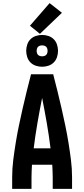

<svg xmlns="http://www.w3.org/2000/svg" viewBox="-20 -1211 540 1231"><path d="M58 0V-74Q58 -130 65 -185.5Q72 -241 81 -296.5Q90 -352 101.5 -407Q113 -462 125.5 -517Q138 -572 151.5 -626.5Q165 -681 179 -735H321Q335 -681 348.5 -626.5Q362 -572 374.5 -517Q387 -462 398.5 -407Q410 -352 419 -296.5Q428 -241 435 -185.5Q442 -130 442 -74V0H318V-74Q318 -94 317 -114.5Q316 -135 315 -155H185Q184 -135 183 -114.5Q182 -94 182 -74V0ZM304 -260Q294 -341 280 -422Q266 -503 250 -583Q234 -503 220 -422Q206 -341 196 -260ZM250 -783Q230 -783 210 -789.5Q190 -796 175.5 -810.5Q161 -825 154.5 -845Q148 -865 148 -885Q148 -905 154.5 -925Q161 -945 175.5 -959.5Q190 -974 210 -980.5Q230 -987 250 -987Q270 -987 290 -980.5Q310 -974 324.5 -959.5Q339 -945 345.5 -925Q352 -905 352 -885Q352 -865 345.5 -845Q339 -825 324.5 -810.5Q310 -796 290 -789.5Q270 -783 250 -783ZM250 -850Q257 -850 264 -852Q271 -854 276 -859Q281 -864 283 -871Q285 -878 285 -885Q285 -892 283 -899Q281 -906 276 -911Q271 -916 264 -918Q257 -920 250 -920Q243 -920 236 -918Q229 -916 224 -911Q219 -906 217 -899Q215 -892 215 -885Q215 -878 217 -871Q219 -864 224 -859Q229 -854 236 -852Q243 -850 250 -850ZM236 -994 172 -1046 298 -1191 377 -1129Z"/></svg>

Font: Iosevka Term Curly Extrabold
Style: Regular
Weight: 800
Designer: Belleve Invis
Foundry: Belleve Invis
Version: Version 32.3.0